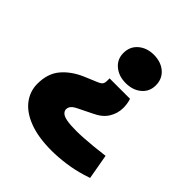

<svg xmlns="http://www.w3.org/2000/svg" viewBox="-195 -717 983 983"><g transform="rotate(45 296.0 -226.0)"><path d="M430 -339Q435 -324 437 -309.5Q439 -295 439 -282Q439 -242 417.5 -207Q396 -172 347 -150L276 -115Q261 -108 252.5 -101Q244 -94 240 -86.5Q236 -79 236 -69Q236 -58 246 -48Q256 -38 281.5 -33Q307 -28 353 -28Q376 -28 405.5 -30Q435 -32 468 -35L548 -44L572 92L538 103Q489 118 435 125.5Q381 133 333 133Q237 133 171.5 108Q106 83 73 39.5Q40 -4 40 -58Q40 -132 78.5 -178Q117 -224 181 -252L250 -281Q270 -289 276 -297.5Q282 -306 282 -322V-339ZM357 -585Q409 -585 442 -556.5Q475 -528 475 -481Q475 -436 442 -408Q409 -380 357 -380Q307 -380 273.5 -408Q240 -436 240 -481Q240 -528 273.5 -556.5Q307 -585 357 -585Z"/></g></svg>

Font: REM ExtraBold
Style: Regular
Weight: 800
Designer: Octavio Pardo
Foundry: Ashler Design
Version: Version 1.005;gftools[0.9.28]